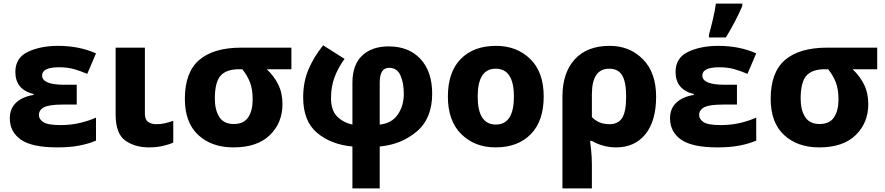

<svg xmlns="http://www.w3.org/2000/svg" viewBox="-20 -816 4958 1076"><path d="M410 -341H341Q216 -341 216 -393Q216 -439 312 -439Q358 -439 395 -428.5Q432 -418 469 -402L518 -517Q423 -559 306 -559Q207 -559 136.5 -525.5Q66 -492 66 -413Q66 -314 168 -289V-284Q106 -274 70.5 -241Q35 -208 35 -153Q35 -77 97 -33.5Q159 10 301 10Q373 10 426 -0.5Q479 -11 518 -28V-157Q484 -141 432 -128Q380 -115 319 -115Q248 -115 223 -131.5Q198 -148 198 -171Q198 -200 227 -215Q256 -230 332 -230H410Z M792 -549H628V-175Q628 -67 682 -28.5Q736 10 815 10Q857 10 892 2Q927 -6 951 -17V-139Q925 -130 903 -125Q881 -120 855 -120Q828 -120 810 -133Q792 -146 792 -178Z M1563 -232Q1563 -296 1538.5 -344Q1514 -392 1475 -428H1613V-549H1333Q1177 -549 1096.5 -480Q1016 -411 1016 -262Q1016 -129 1091 -59.5Q1166 10 1288 10Q1422 10 1492.5 -59Q1563 -128 1563 -232ZM1184 -263Q1184 -355 1216 -391.5Q1248 -428 1319 -428H1338Q1366 -393 1381 -354.5Q1396 -316 1396 -258Q1396 -196 1371 -158.5Q1346 -121 1290 -121Q1234 -121 1209 -160.5Q1184 -200 1184 -263Z M1791 -562Q1739 -498 1709 -427.5Q1679 -357 1679 -270Q1679 -137 1757 -71.5Q1835 -6 1955 5V240H2108V5Q2229 -6 2315.5 -79Q2402 -152 2402 -291Q2402 -415 2336.5 -485.5Q2271 -556 2158 -556Q2064 -556 2009.5 -504.5Q1955 -453 1955 -351V-118Q1903 -129 1869 -163.5Q1835 -198 1835 -267Q1835 -330 1855 -383.5Q1875 -437 1911 -486ZM2161 -436Q2205 -436 2224 -394Q2243 -352 2243 -290Q2243 -222 2208.5 -173Q2174 -124 2108 -118V-354Q2108 -436 2161 -436Z M3027 -275Q3027 -412 2951.5 -485.5Q2876 -559 2760 -559Q2634 -559 2562 -485.5Q2490 -412 2490 -275Q2490 -138 2565.5 -64Q2641 10 2757 10Q2882 10 2954.5 -64Q3027 -138 3027 -275ZM2657 -275Q2657 -431 2758 -431Q2860 -431 2860 -275Q2860 -118 2759 -118Q2657 -118 2657 -275Z M3394 -431Q3444 -431 3466.5 -394Q3489 -357 3489 -274Q3489 -191 3467 -155.5Q3445 -120 3395 -120Q3335 -120 3297 -160V-287Q3297 -431 3394 -431ZM3657 -274Q3657 -409 3583 -484Q3509 -559 3397 -559Q3270 -559 3201 -483.5Q3132 -408 3132 -274V240H3297V104Q3297 61 3292 17.5Q3287 -26 3287 -26H3298Q3324 -10 3359.5 0Q3395 10 3433 10Q3537 10 3597 -64Q3657 -138 3657 -274Z M4110 -341H4041Q3916 -341 3916 -393Q3916 -439 4012 -439Q4058 -439 4095 -428.5Q4132 -418 4169 -402L4218 -517Q4123 -559 4006 -559Q3907 -559 3836.5 -525.5Q3766 -492 3766 -413Q3766 -314 3868 -289V-284Q3806 -274 3770.5 -241Q3735 -208 3735 -153Q3735 -77 3797 -33.5Q3859 10 4001 10Q4073 10 4126 -0.5Q4179 -11 4218 -28V-157Q4184 -141 4132 -128Q4080 -115 4019 -115Q3948 -115 3923 -131.5Q3898 -148 3898 -171Q3898 -200 3927 -215Q3956 -230 4032 -230H4110ZM3953 -606H4048Q4077 -654 4100 -698Q4123 -742 4140 -783V-796H3992Q3987 -758 3975 -707Q3963 -656 3953 -621Z M4846 -232Q4846 -296 4821.5 -344Q4797 -392 4758 -428H4896V-549H4616Q4460 -549 4379.5 -480Q4299 -411 4299 -262Q4299 -129 4374 -59.5Q4449 10 4571 10Q4705 10 4775.5 -59Q4846 -128 4846 -232ZM4467 -263Q4467 -355 4499 -391.5Q4531 -428 4602 -428H4621Q4649 -393 4664 -354.5Q4679 -316 4679 -258Q4679 -196 4654 -158.5Q4629 -121 4573 -121Q4517 -121 4492 -160.5Q4467 -200 4467 -263Z"/></svg>

Font: Noto Sans UI Extra
Style: Regular
Weight: 800
Designer: Monotype Design Team
Foundry: Monotype Imaging Inc.
Version: Version 1.901